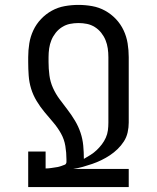

<svg xmlns="http://www.w3.org/2000/svg" viewBox="-20 -763 640 783"><path d="M95 0V-145H166V-76Q172 -76 178 -76.5Q184 -77 190 -78Q196 -79 203 -80Q210 -81 216 -82Q220 -83 223.5 -84Q227 -85 230 -86Q233 -87 236.5 -88.5Q240 -90 243.5 -91Q247 -92 249 -95.5Q251 -99 251 -102V-113Q251 -140 246.5 -167.5Q242 -195 228.5 -219Q215 -243 197 -264Q179 -285 161.5 -306Q144 -327 129.5 -351Q115 -375 107 -401Q99 -427 97 -454.5Q95 -482 95 -510V-530Q95 -558 99.5 -586Q104 -614 116 -639.5Q128 -665 147.5 -685.5Q167 -706 191.5 -719.5Q216 -733 244 -738Q272 -743 300 -743Q328 -743 356 -738Q384 -733 408.5 -719.5Q433 -706 452.5 -685.5Q472 -665 484 -639.5Q496 -614 500.5 -586Q505 -558 505 -530V-263Q505 -243 500.5 -223Q496 -203 485 -186Q474 -169 459.5 -155Q445 -141 428.5 -130Q412 -119 393.5 -110Q375 -101 356 -94.5Q337 -88 317.5 -82.5Q298 -77 278 -74H505V0ZM322 -115Q336 -123 349.5 -131.5Q363 -140 374.5 -151Q386 -162 395.5 -174.5Q405 -187 411.5 -201.5Q418 -216 420 -231.5Q422 -247 422 -263V-530Q422 -548 419.5 -565.5Q417 -583 410.5 -599Q404 -615 393 -629Q382 -643 367 -652.5Q352 -662 335 -665.5Q318 -669 300 -669Q282 -669 265 -665.5Q248 -662 233 -652.5Q218 -643 207 -629Q196 -615 189.5 -599Q183 -583 180.5 -565.5Q178 -548 178 -530V-510Q178 -483 181.5 -456Q185 -429 196 -404.5Q207 -380 223 -358.5Q239 -337 255.5 -315.5Q272 -294 286 -270.5Q300 -247 308.5 -221.5Q317 -196 319.5 -169Q322 -142 322 -115Z"/></svg>

Font: Iosevka HT Extended
Style: Regular
Weight: 400
Width: 7
Monospace: yes
Designer: Belleve Invis
Foundry: Belleve Invis
Version: Version 32.3.0; ttfautohint (v1.8.4)